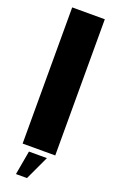

<svg xmlns="http://www.w3.org/2000/svg" viewBox="-180 -829 636 1040"><g transform="rotate(20 138.0 -309.0)"><path d="M42.5 0H230.5V-785H42.5ZM65 167.5H128.5L193 29H89.5Z"/></g></svg>

Font: Anybody SemiCondensed ExtraBold
Style: Regular
Weight: 800
Width: 4
Version: Version 1.113;gftools[0.9.25]